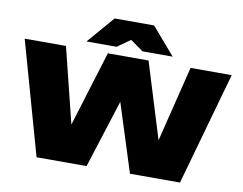

<svg xmlns="http://www.w3.org/2000/svg" viewBox="-98 -1118 1586 1255"><g transform="rotate(10 695.0 -491.0)"><path d="M219 0 8 -750H282L406 -250L560 -750H830L985 -248L1109 -750H1382L1171 0H839L695 -452L551 0ZM564 -982H826L981 -802H781L695 -863L609 -802H409Z"/></g></svg>

Font: Bounded
Style: Regular
Weight: 900
Designer: Vlad Churkin
Version: Version 1.0